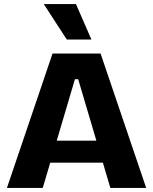

<svg xmlns="http://www.w3.org/2000/svg" viewBox="-20 -923 752 943"><path d="M14 0 238 -660H474L698 0H522L364 -534H348L190 0ZM147 -124V-232H589V-124ZM308 -729 195 -903H353L429 -729Z"/></svg>

Font: Bricolage Grotesque ExtraBold
Style: Regular
Weight: 800
Designer: Mathieu Triay
Foundry: Atelier Triay
Version: Version 1.001;gftools[0.9.33.dev8+g029e19f]